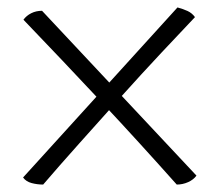

<svg xmlns="http://www.w3.org/2000/svg" viewBox="-20 -518 590 516"><path d="M455 -22Q406 -77 355 -133Q304 -189 252 -244.5Q200 -300 147.5 -355.5Q95 -411 43 -465Q51 -476 64 -482.5Q77 -489 93 -489L508 -46Q500 -35 485.5 -28.5Q471 -22 455 -22ZM96 -22Q80 -22 65 -26Q50 -30 42 -41L457 -498Q472 -494 484 -488.5Q496 -483 504 -472Q466 -432 413.5 -376Q361 -320 304 -256.5Q247 -193 192.5 -132Q138 -71 96 -22Z"/></svg>

Font: Vollkorn
Style: Regular
Weight: 400
Designer: Friedrich Althausen
Foundry: Friedrich Althausen
Version: Version 5.001